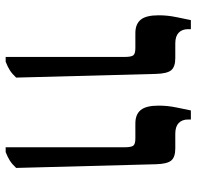

<svg xmlns="http://www.w3.org/2000/svg" viewBox="-28 -659 694 678"><g transform="rotate(90 319.0 -320.0)"><path d="M500 7V-414Q500 -436 494.5 -443.5Q489 -451 469 -451H416Q384 -451 368.5 -470Q353 -489 353 -533Q353 -549 354.5 -564Q356 -579 360 -598.5Q364 -618 370 -647H402V-637Q402 -616 414.5 -604Q427 -592 452 -592H504Q535 -592 547 -577.5Q559 -563 560 -523L573 -30Q560 -16 547.5 -8Q535 0 517 7ZM181 7V-414Q181 -436 175.5 -443.5Q170 -451 150 -451H97Q65 -451 49.5 -470Q34 -489 34 -533Q34 -549 35.5 -564Q37 -579 41 -598.5Q45 -618 51 -647H83V-637Q83 -616 95.5 -604Q108 -592 133 -592H185Q216 -592 228 -577.5Q240 -563 241 -523L254 -30Q241 -16 228.5 -8Q216 0 198 7Z"/></g></svg>

Font: Noto Serif Hebrew SemiBold
Style: Regular
Weight: 600
Version: Version 2.003